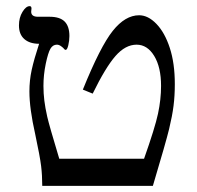

<svg xmlns="http://www.w3.org/2000/svg" viewBox="-20 -608 644 628"><path d="M551.8 -333Q551.8 -294.4 547.6 -261.7Q543.5 -229 533.2 -186.3Q522.9 -143.6 480 0H118.2Q118.2 -34.2 114.5 -64.9Q110.8 -95.7 95.2 -168.9Q76.2 -252.9 76.2 -309.1Q76.2 -345.2 83.7 -379.6Q91.3 -414.1 107.9 -464.8Q77.1 -464.8 59.6 -480.2Q42 -495.6 42 -524.9Q42 -550.3 53.5 -569.1Q64.9 -587.9 77.1 -587.9Q83 -587.9 83 -580.1L82 -569.8Q82 -553.2 104 -553.2H142.1Q175.8 -553.2 191.4 -537.6Q207 -522 207 -490.2Q207 -475.1 203.4 -460Q199.7 -444.8 194.8 -444.8Q191.9 -444.8 190.4 -447.3Q187 -451.7 179.9 -456.8Q172.9 -461.9 166 -461.9Q152.8 -461.9 145 -448.7Q137.2 -435.5 129.6 -399.2Q122.1 -362.8 122.1 -327.1Q122.1 -302.7 125 -279.1Q127.9 -255.4 134.5 -226.3Q141.1 -197.3 173.8 -88.9H451.2Q486.8 -189.5 496.8 -236.1Q506.8 -282.7 506.8 -327.1Q506.8 -388.2 484.4 -425Q461.9 -461.9 426.8 -461.9Q390.1 -461.9 357.7 -424.8Q325.2 -387.7 283.2 -301.8L251 -314.9Q308.1 -456.1 348.9 -507.1Q389.6 -558.1 435.1 -558.1Q464.4 -558.1 491.7 -529.8Q519 -501.5 535.4 -451.2Q551.8 -400.9 551.8 -333Z"/></svg>

Font: Liberation Serif
Style: Regular
Weight: 400
Designer: Steve Matteson
Foundry: Ascender Corporation
Version: Version 2.1.5